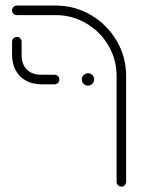

<svg xmlns="http://www.w3.org/2000/svg" viewBox="-20 -539 520 707"><path d="M409.3 130.4V-259.3Q409.3 -320 379.1 -371.5Q348.9 -423 297.4 -453.1Q245.9 -483.3 185.2 -483.3H42.2Q34.8 -483.3 29.6 -488.5Q24.4 -493.7 24.4 -501.1Q24.4 -508.1 29.6 -513.3Q34.8 -518.5 42.2 -518.5H185.2Q255.6 -518.5 315 -483.5Q374.4 -448.5 409.4 -389.1Q444.4 -329.6 444.4 -259.3V130.4Q444.4 137.8 439.4 143Q434.4 148.1 427 148.1Q419.6 148.1 414.4 143Q409.3 137.8 409.3 130.4ZM24.4 -337.4V-385.6Q24.4 -392.6 29.6 -397.8Q34.8 -403 42.2 -403Q49.6 -403 54.6 -398Q59.6 -393 59.6 -385.6V-337.4Q59.6 -302.2 78.7 -283Q97.8 -263.7 133 -263.7H181.1Q188.5 -263.7 193.5 -258.7Q198.5 -253.7 198.5 -246.3Q198.5 -238.9 193.3 -233.7Q188.1 -228.5 181.1 -228.5H133Q100.4 -228.5 75.7 -241.9Q51.1 -255.2 37.8 -279.8Q24.4 -304.4 24.4 -337.4ZM281.1 -246.3Q281.1 -255.6 287.8 -262.4Q294.4 -269.3 303.7 -269.3Q313.3 -269.3 320 -262.6Q326.7 -255.9 326.7 -246.3Q326.7 -237 319.8 -230.4Q313 -223.7 303.7 -223.7Q294.4 -223.7 287.8 -230.4Q281.1 -237 281.1 -246.3Z"/></svg>

Font: 26F Galaxy Hebrew Light
Style: Regular
Weight: 300
Designer: C₂₉H₂₅N₃O₅
Version: Version 1.000